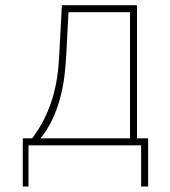

<svg xmlns="http://www.w3.org/2000/svg" viewBox="-20 -548 640 724"><path d="M101.1 -26.4Q128.4 -62.5 147 -99.9Q165.5 -137.2 177.5 -176.5Q189.5 -215.8 195.6 -257.6Q201.7 -299.3 203.6 -344.7L213.4 -528.3H496.6V-26.4H538.6V155.3H512.2V0H87.4V155.3H65.9V-26.4ZM230 -344.7Q228 -302.2 222.7 -259.5Q217.3 -216.8 206.3 -176.3Q195.3 -135.7 177.5 -97.7Q159.7 -59.6 132.8 -26.4H470.2V-502H238.3Z"/></svg>

Font: Roboto Mono Thin
Style: Regular
Weight: 250
Designer: Google
Version: Version 2.000985; 2015; ttfautohint (v1.3)